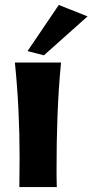

<svg xmlns="http://www.w3.org/2000/svg" viewBox="-20 -762 373 774"><path d="M40 -510C53 -384 59 -256 59 -127C59 -88 58 -48 58 -8H209C208 -33 208 -58 208 -83C208 -223 212 -365 226 -510ZM217 -742 91 -556 157 -539 333 -696Z"/></svg>

Font: Galindo
Style: Regular
Weight: 400
Designer: Astigmatic (AOETI)
Foundry: Astigmatic (AOETI)
Version: Version 1.000